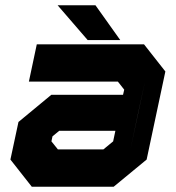

<svg xmlns="http://www.w3.org/2000/svg" viewBox="-20 -708 666 728"><path d="M100.5 0 19.5 -103 50 -245.5 174.5 -348.5H446.5L451 -368L427 -398.5H89.5L119.5 -540H526L607 -437L536 -103L411 0ZM152 -69 101 -132 121 -225 185 -278H503.5L473.5 -137L390.5 -69ZM152 -69H390.5L473.5 -137L530.5 -403L479 -467H166.5H479L530.5 -403L503.5 -278H185L121 -225L101 -132ZM199.5 -141.5H372L409 -172L417.5 -212H204.5L179 -191L175 -172ZM436 -556H312.5L198.5 -688H342ZM348 -590 301.5 -653H302L348.5 -590Z"/></svg>

Font: Tourney Black
Style: Italic
Weight: 900
Italic angle: -12°
Version: Version 1.015